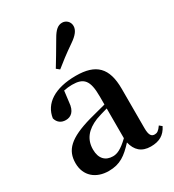

<svg xmlns="http://www.w3.org/2000/svg" viewBox="-206 -970 997 1101"><g transform="rotate(-30 292.5 -419.5)"><path d="M216 -644 236 -628C272 -657 307 -685 367 -726C408 -754 427 -779 427 -806C427 -836 403 -855 379 -855C351 -855 330 -837 306 -795C267 -727 241 -686 216 -644ZM466 15C522 15 558 -5 582 -53L565 -67C547 -41 535 -34 520 -34C498 -34 486 -48 486 -95V-356C486 -494 428 -552 295 -552C154 -552 72 -496 59 -406C67 -376 89 -360 120 -360C154 -360 182 -382 186 -439L195 -512C215 -516 232 -518 250 -518C327 -518 355 -488 355 -381V-327L245 -298C93 -255 43 -204 43 -118C43 -34 103 16 187 16C263 16 304 -16 358 -74C371 -18 405 15 466 15ZM355 -104C306 -57 277 -45 250 -45C201 -45 169 -75 169 -136C169 -203 206 -248 277 -277C297 -284 325 -293 355 -301Z"/></g></svg>

Font: Noto Serif CJK KR
Style: Bold
Weight: 700
Designer: Ryoko NISHIZUKA 西塚涼子 (kana & ideographs); Frank Grießhammer (Latin, Greek & Cyrillic); Wenlong ZHANG 张文龙 (bopomofo); San
Foundry: Adobe
Version: Version 2.001;hotconv 1.1.0;makeotfexe 2.6.0